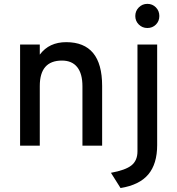

<svg xmlns="http://www.w3.org/2000/svg" viewBox="-20 -736 896 970"><path d="M81.5 0V-511H181V-460Q205 -492 238.2 -507.5Q271.5 -523 314.5 -523Q405 -523 450.5 -468Q496 -413 496 -302V0H396.5V-299.5Q396.5 -364 370 -397Q343.5 -430 293 -430Q237 -430 209 -398Q181 -366 181 -301.5V0ZM589 214 540.5 137Q614.5 123.5 644.5 99.2Q674.5 75 674.5 28.5V-511H774V-3Q774 92 729.2 145.2Q684.5 198.5 589 214ZM724.5 -594.5Q699 -594.5 681.2 -612.2Q663.5 -630 663.5 -655Q663.5 -680.5 681.2 -698.5Q699 -716.5 724.5 -716.5Q750 -716.5 767.5 -698.8Q785 -681 785 -655Q785 -629.5 767.8 -612Q750.5 -594.5 724.5 -594.5Z"/></svg>

Font: Overpass Medium
Style: Regular
Weight: 500
Designer: Delve Withrington, Dave Bailey, Thomas Jockin
Foundry: Delve Fonts LLC
Version: Version 4.000